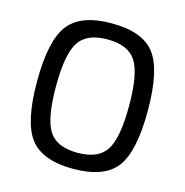

<svg xmlns="http://www.w3.org/2000/svg" viewBox="-106 -802 880 913"><g transform="rotate(15 334.0 -345.0)"><path d="M121.5 -624.5Q182 -703 334 -703Q486 -703 546 -624.5Q606 -546 606 -345Q606 -144 546 -65.5Q486 13 334 13Q182 13 121.5 -65.5Q61 -144 61 -345Q61 -546 121.5 -624.5ZM475 -563.5Q436 -624 334 -624Q232 -624 193 -563.5Q154 -503 154 -345Q154 -187 193 -126.5Q232 -66 334 -66Q436 -66 475 -126.5Q514 -187 514 -345Q514 -503 475 -563.5Z"/></g></svg>

Font: Exo 2
Style: Regular
Weight: 400
Designer: Natanael Gama
Version: Version 1.001;PS 001.001;hotconv 1.0.70;makeotf.lib2.5.58329